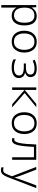

<svg xmlns="http://www.w3.org/2000/svg" viewBox="1684 -2268 831 4240"><g transform="rotate(90 2100.0 -147.5)"><path d="M319 -41Q150 -41 148 -273Q148 -491 326 -491Q481 -491 481 -272Q481 -162 440 -101.5Q399 -41 319 -41ZM148 240V27Q148 1 147 -32.5Q146 -66 144 -95H148Q169 -51 214.5 -20.5Q260 10 330 10Q428 10 484.5 -63Q541 -136 541 -270Q541 -402 488 -472.5Q435 -543 337 -543Q264 -543 217 -509Q170 -475 150 -433H146L138 -532H91V240Z M1140 -269Q1140 -388 1079.5 -465.5Q1019 -543 901 -543Q789 -543 723.5 -468.5Q658 -394 658 -267Q658 -146 720 -68Q782 10 899 10Q1017 10 1078.5 -69Q1140 -148 1140 -269ZM718 -265Q718 -375 767.5 -433.5Q817 -492 902 -492Q994 -492 1037 -429.5Q1080 -367 1080 -267Q1080 -166 1034.5 -103Q989 -40 898 -40Q809 -40 763.5 -101Q718 -162 718 -265Z M1704 -152Q1704 -190 1678.5 -229.5Q1653 -269 1583 -284V-286Q1628 -298 1655 -329.5Q1682 -361 1682 -405Q1682 -470 1636.5 -506.5Q1591 -543 1493 -543Q1432 -543 1384 -529.5Q1336 -516 1299 -498L1320 -453Q1352 -467 1392.5 -480.5Q1433 -494 1490 -494Q1564 -494 1595 -469.5Q1626 -445 1626 -401Q1626 -304 1467 -304H1381V-257H1464Q1647 -257 1647 -155Q1647 -98 1601.5 -68.5Q1556 -39 1475 -39Q1420 -39 1374 -51Q1328 -63 1291 -84V-29Q1359 11 1475 11Q1577 11 1640.5 -30Q1704 -71 1704 -152Z M1965 0V-273L2282 0H2350L2034 -276L2346 -533H2275L1965 -277V-533H1909V0Z M2940 -269Q2940 -388 2879.5 -465.5Q2819 -543 2701 -543Q2589 -543 2523.5 -468.5Q2458 -394 2458 -267Q2458 -146 2520 -68Q2582 10 2699 10Q2817 10 2878.5 -69Q2940 -148 2940 -269ZM2518 -265Q2518 -375 2567.5 -433.5Q2617 -492 2702 -492Q2794 -492 2837 -429.5Q2880 -367 2880 -267Q2880 -166 2834.5 -103Q2789 -40 2698 -40Q2609 -40 2563.5 -101Q2518 -162 2518 -265Z M3223 -481H3452V0H3509V-532H3170Q3162 -284 3137.5 -165Q3113 -46 3060 -46Q3042 -46 3031 -50V0Q3049 5 3070 5Q3150 5 3181 -113.5Q3212 -232 3223 -481Z M3892 96 4134 -532H4073L3953 -207Q3935 -160 3924 -124.5Q3913 -89 3903 -56H3900Q3888 -96 3877.5 -129.5Q3867 -163 3852 -201L3726 -532H3666L3872 3L3838 88Q3815 146 3794.5 172Q3774 198 3732 198Q3717 198 3703 195.5Q3689 193 3675 189V239Q3708 248 3737 248Q3796 248 3830.5 207.5Q3865 167 3892 96Z"/></g></svg>

Font: Noto Sans Mono UI Light
Style: Regular
Weight: 300
Designer: Monotype Design team
Foundry: Monotype Imaging Inc.
Version: 1.000